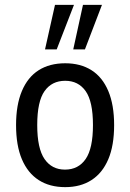

<svg xmlns="http://www.w3.org/2000/svg" viewBox="-20 -760 535 789"><path d="M248 9Q184 9 139 -20Q94 -49 70 -105.5Q46 -162 46 -246Q46 -329 70 -386Q94 -443 139 -471.5Q184 -500 248 -500Q311 -500 356 -471.5Q401 -443 425 -386Q449 -329 449 -246Q449 -162 425 -105.5Q401 -49 356 -20Q311 9 248 9ZM247 -63Q302 -63 332 -106.5Q362 -150 362 -246Q362 -343 332 -385.5Q302 -428 248 -428Q193 -428 163 -385.5Q133 -343 133 -246Q133 -150 163 -106.5Q193 -63 247 -63ZM281 -557 321 -740H399L329 -557ZM165 -557 206 -740H284L213 -557Z"/></svg>

Font: Nunito Sans 10pt Condensed Medium
Style: Regular
Weight: 500
Width: 3
Designer: Vernon Adams
Foundry: Vernon Adams
Version: Version 3.101;gftools[0.9.27]